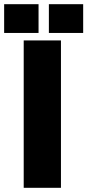

<svg xmlns="http://www.w3.org/2000/svg" viewBox="-55 -896 417 916"><path d="M58.1 0V-703.1H235.8V0ZM128.9 -738.8H-35.2V-876H128.9ZM341.8 -738.8H178.2V-876H341.8Z"/></svg>

Font: LT Superior Black
Style: Regular
Weight: 900
Designer: Daniel Lyons
Foundry: LyonsType
Version: Version 2.005